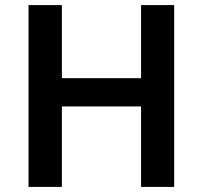

<svg xmlns="http://www.w3.org/2000/svg" viewBox="-20 -734 797 754"><path d="M664 0V-714H534V-427H223V-714H92V0H223V-316H534V0Z"/></svg>

Font: Noto Sans Balinese SemiBold
Style: Regular
Weight: 600
Designer: Aditya Bayu, David Williams
Foundry: David Williams
Version: Version 2.005